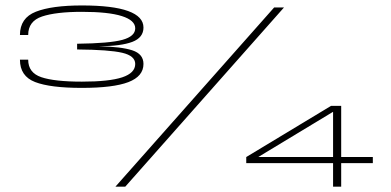

<svg xmlns="http://www.w3.org/2000/svg" viewBox="-20 -702 1470 722"><path d="M287.5 -371.5Q406 -371.5 462.8 -393.2Q519.5 -415 519.5 -461.5Q519.5 -499 477.5 -512.8Q435.5 -526.5 351 -528Q435.5 -528.5 477.5 -544.5Q519.5 -560.5 519.5 -598.5Q519.5 -639.5 461.8 -660.5Q404 -681.5 288 -681.5Q175 -681.5 115 -658Q55 -634.5 55 -570.5H86Q86 -622.5 138.2 -640Q190.5 -657.5 288 -657.5Q388 -657.5 438.2 -641.5Q488.5 -625.5 488.5 -595.5Q488.5 -565.5 440.5 -552.2Q392.5 -539 270 -537.5V-516Q391 -515 439.8 -503.5Q488.5 -492 488.5 -461.5Q488.5 -427.5 439.5 -411.2Q390.5 -395 288 -395Q184.5 -395 135.2 -411.8Q86 -428.5 86 -477.5H55Q55 -415.5 112 -393.5Q169 -371.5 287.5 -371.5ZM414 0H451L1048 -674H1011ZM1232.5 0H1263V-88.5H1382V-111.5H1263V-304H1225L906 -111.5V-88.5H1232.5ZM951 -111.5 1231.5 -281H1232.5V-111.5Z"/></svg>

Font: Anybody ExtraExpanded ExtraLight
Style: Regular
Weight: 250
Width: 8
Version: Version 1.113;gftools[0.9.25]